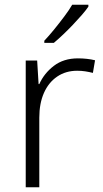

<svg xmlns="http://www.w3.org/2000/svg" viewBox="-20 -786 434 806"><path d="M88 0V-532H136L142 -433H145Q165 -478 206 -509.5Q247 -541 307 -541Q326 -541 344.5 -539Q363 -537 379 -533L370 -480Q354 -484 338 -486.5Q322 -489 304 -489Q256 -489 220 -464.5Q184 -440 164.5 -396Q145 -352 145 -292V0ZM351 -758Q340 -742 323 -722.5Q306 -703 286 -682Q266 -661 245.5 -641.5Q225 -622 206 -606H166V-615Q185 -635 207 -662Q229 -689 250 -717Q271 -745 283 -766H351Z"/></svg>

Font: Noto Sans Symbols Light
Style: Regular
Weight: 300
Version: Version 2.002